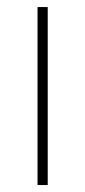

<svg xmlns="http://www.w3.org/2000/svg" viewBox="-20 -532 243 552"><path d="M87.9 0V-511.7H117.2V0Z"/></svg>

Font: Reddit Sans ExtraLight
Style: Regular
Weight: 250
Designer: Stephen Hutchings
Foundry: Reddit
Version: Version 1.014